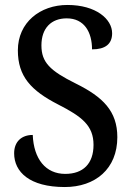

<svg xmlns="http://www.w3.org/2000/svg" viewBox="-20 -744 529 774"><path d="M241 10C364 10 453 -63 453 -191C453 -296 395 -353 286 -407C181 -459 147 -493 147 -561C147 -631 187 -670 249 -670C320 -670 351 -614 351 -545C404 -545 432 -566 432 -610C432 -667 367 -724 252 -724C141 -724 52 -653 52 -541C52 -436 105 -379 214 -323C310 -274 357 -238 357 -160C357 -84 315 -43 243 -43C164 -43 116 -103 112 -200C68 -200 37 -174 37 -126C37 -51 99 10 241 10Z"/></svg>

Font: Noto Serif Condensed Medium
Style: Regular
Weight: 500
Width: 3
Designer: Monotype Design Team
Foundry: Monotype Imaging Inc.
Version: Version 2.015